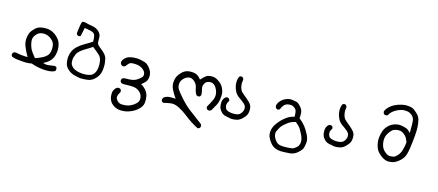

<svg xmlns="http://www.w3.org/2000/svg" viewBox="-52 -967 4104 1797"><g transform="rotate(15 2000.0 -68.0)"><path d="M341 118Q311 115 282 108.5Q253 102 226 92Q207 96 186.5 97Q166 98 140.5 96Q115 94 86 91Q57 88 31 77Q23 67 24 53L31 39Q44 29 62 32Q87 38 116 41Q145 44 173 44Q149 4 131.5 -38Q114 -80 116.5 -116.5Q119 -153 128.5 -175Q138 -197 163 -222.5Q188 -248 217 -255Q246 -262 278 -260Q310 -258 336 -245.5Q362 -233 384.5 -210.5Q407 -188 415 -168.5Q423 -149 427 -124Q431 -99 427 -70Q423 -41 413.5 -19.5Q404 2 389 17Q374 32 359 41.5Q344 51 327 60Q354 69 380 66.5Q406 64 442 58L456 64Q464 75 462 91L456 104Q434 115 408 118Q372 121 341 118ZM279 22Q299 14 316.5 4.5Q334 -5 350.5 -21.5Q367 -38 372 -66Q377 -94 373 -121.5Q369 -149 348 -170Q327 -191 301 -200.5Q275 -210 248.5 -206.5Q222 -203 204.5 -188.5Q187 -174 176.5 -152.5Q166 -131 171 -99.5Q176 -68 188.5 -40.5Q201 -13 242 36Z M699 108Q667 103 635.5 94Q604 85 577 61Q550 37 543.5 8.5Q537 -20 538.5 -49.5Q540 -79 552.5 -109Q565 -139 593.5 -165Q622 -191 657.5 -211Q693 -231 728 -254Q728 -317 713.5 -330Q699 -343 672.5 -348.5Q646 -354 619 -358L602 -276Q594 -268 580 -270L568 -276Q561 -284 561 -295Q571 -380 577 -398Q583 -416 613 -408Q643 -400 682.5 -393.5Q722 -387 747.5 -363Q773 -339 773.5 -309Q774 -279 774.5 -260.5Q775 -242 797.5 -224Q820 -206 841 -187.5Q862 -169 872 -149Q882 -129 886 -90Q890 -51 882.5 -9.5Q875 32 843.5 65Q812 98 775 103.5Q738 109 699 108ZM799 46Q812 38 824 17.5Q836 -3 839 -35Q842 -67 836 -99Q830 -131 807.5 -152Q785 -173 741 -207Q714 -188 685 -171.5Q656 -155 633 -136.5Q610 -118 601.5 -99Q593 -80 588.5 -64.5Q584 -49 585 -23.5Q586 2 600.5 19Q615 36 634 44.5Q653 53 678.5 57.5Q704 62 726.5 61.5Q749 61 766.5 57.5Q784 54 799 46Z M1121 298Q1103 294 1086.5 286.5Q1070 279 1053 262.5Q1036 246 1027.5 219.5Q1019 193 1021.5 164Q1024 135 1047 111Q1060 100 1077 102L1091 108Q1099 118 1098 135Q1077 169 1077 187.5Q1077 206 1094.5 223.5Q1112 241 1132 243Q1152 245 1177 242.5Q1202 240 1228 227Q1254 214 1275 192.5Q1296 171 1292 138.5Q1288 106 1264 84.5Q1240 63 1211 58Q1182 53 1099 56Q1088 55 1079 47Q1070 37 1072 22L1079 9Q1094 -1 1114 0Q1139 1 1167 -2.5Q1195 -6 1216 -19Q1237 -32 1254 -48Q1271 -64 1267 -87Q1263 -110 1240 -128Q1217 -146 1189.5 -151Q1162 -156 1136.5 -154Q1111 -152 1099.5 -137Q1088 -122 1079 -112Q1069 -103 1055 -104L1040 -112Q1029 -124 1030 -142Q1036 -162 1052 -177.5Q1068 -193 1089 -200Q1110 -207 1139 -209Q1168 -211 1192 -207Q1216 -203 1242.5 -194.5Q1269 -186 1290.5 -159.5Q1312 -133 1318.5 -107.5Q1325 -82 1319.5 -57Q1314 -32 1300 -17.5Q1286 -3 1264 14Q1287 24 1310.5 49.5Q1334 75 1341 107Q1348 139 1344 172.5Q1340 206 1312.5 233.5Q1285 261 1250.5 277.5Q1216 294 1182.5 298.5Q1149 303 1121 298Z M1881 275Q1845 257 1811.5 235Q1778 213 1741.5 184Q1705 155 1660 132Q1615 109 1575.5 115.5Q1536 122 1512 129L1497 122Q1489 112 1490 98L1499 81Q1520 65 1546.5 62Q1573 59 1612 62Q1587 26 1568.5 -10Q1550 -46 1552 -81Q1554 -116 1565.5 -139Q1577 -162 1599.5 -184.5Q1622 -207 1648 -214.5Q1674 -222 1714 -217.5Q1754 -213 1786 -170Q1828 -217 1849.5 -223Q1871 -229 1893 -228Q1915 -227 1931.5 -218.5Q1948 -210 1969 -193.5Q1990 -177 2003.5 -149.5Q2017 -122 2019 -101Q2021 -80 2017 -45.5Q2013 -11 1996.5 20Q1980 51 1963 79Q1951 89 1936 88L1922 81Q1913 71 1915 56Q1936 20 1953.5 -16.5Q1971 -53 1963.5 -88.5Q1956 -124 1935 -149Q1914 -174 1884.5 -172Q1855 -170 1843 -156Q1831 -142 1826 -124Q1821 -106 1828 -84Q1835 -62 1836 -35L1829 -21Q1819 -12 1805 -15L1791 -21Q1774 -51 1768 -86Q1762 -121 1734.5 -144.5Q1707 -168 1679.5 -162Q1652 -156 1630 -132Q1608 -108 1607 -78.5Q1606 -49 1622 -25.5Q1638 -2 1681 46.5Q1724 95 1771 131.5Q1818 168 1901 229Q1909 239 1908 254L1901 268Q1892 274 1881 275Z M2162 109Q2135 103 2108 98Q2081 93 2061.5 71Q2042 49 2037 28Q2032 7 2034 -19.5Q2036 -46 2056 -67Q2067 -77 2081 -75L2094 -69Q2102 -59 2101 -46Q2085 -24 2084.5 -4.5Q2084 15 2093 29.5Q2102 44 2124 50.5Q2146 57 2171 57Q2196 57 2212.5 52Q2229 47 2239.5 34Q2250 21 2256 5.5Q2262 -10 2258.5 -28.5Q2255 -47 2235 -64Q2215 -81 2186.5 -100.5Q2158 -120 2144 -146.5Q2130 -173 2125 -198.5Q2120 -224 2122 -248Q2124 -272 2133 -290Q2143 -300 2157 -299L2170 -291Q2179 -280 2176 -265Q2171 -242 2174.5 -218.5Q2178 -195 2186.5 -177Q2195 -159 2224 -136.5Q2253 -114 2278 -89.5Q2303 -65 2307 -43.5Q2311 -22 2309 -2Q2307 18 2299.5 33.5Q2292 49 2268 73Q2244 97 2217.5 103.5Q2191 110 2162 109Z M2691 282Q2662 281 2636.5 271Q2611 261 2590.5 238Q2570 215 2557 187Q2544 159 2547.5 126Q2551 93 2568.5 64Q2586 35 2611.5 8.5Q2637 -18 2667 -37.5Q2697 -57 2731 -63Q2732 -120 2718 -135Q2704 -150 2687.5 -157Q2671 -164 2644 -159.5Q2617 -155 2601.5 -134.5Q2586 -114 2580 -95Q2570 -87 2557 -88L2544 -95Q2535 -106 2536 -121Q2541 -146 2562 -168.5Q2583 -191 2612.5 -202.5Q2642 -214 2667.5 -211Q2693 -208 2711 -203.5Q2729 -199 2753 -172.5Q2777 -146 2780 -120Q2783 -94 2780 -62Q2816 -33 2838.5 -5Q2861 23 2883 66.5Q2905 110 2900.5 145.5Q2896 181 2889.5 199Q2883 217 2850.5 246Q2818 275 2776.5 278.5Q2735 282 2691 282ZM2801 223Q2833 201 2840 187.5Q2847 174 2849.5 157Q2852 140 2846.5 118Q2841 96 2828.5 73Q2816 50 2805.5 31.5Q2795 13 2756 -19Q2729 -13 2710 -4.5Q2691 4 2661.5 29Q2632 54 2621 73.5Q2610 93 2602.5 109.5Q2595 126 2597.5 143.5Q2600 161 2608.5 177Q2617 193 2632.5 210Q2648 227 2675.5 230.5Q2703 234 2726 233Q2749 232 2766.5 230.5Q2784 229 2801 223Z M3162 109Q3135 103 3108 98Q3081 93 3061.5 71Q3042 49 3037 28Q3032 7 3034 -19.5Q3036 -46 3056 -67Q3067 -77 3081 -75L3094 -69Q3102 -59 3101 -46Q3085 -24 3084.5 -4.5Q3084 15 3093 29.5Q3102 44 3124 50.5Q3146 57 3171 57Q3196 57 3212.5 52Q3229 47 3239.5 34Q3250 21 3256 5.5Q3262 -10 3258.5 -28.5Q3255 -47 3235 -64Q3215 -81 3186.5 -100.5Q3158 -120 3144 -146.5Q3130 -173 3125 -198.5Q3120 -224 3122 -248Q3124 -272 3133 -290Q3143 -300 3157 -299L3170 -291Q3179 -280 3176 -265Q3171 -242 3174.5 -218.5Q3178 -195 3186.5 -177Q3195 -159 3224 -136.5Q3253 -114 3278 -89.5Q3303 -65 3307 -43.5Q3311 -22 3309 -2Q3307 18 3299.5 33.5Q3292 49 3268 73Q3244 97 3217.5 103.5Q3191 110 3162 109Z M3678 114Q3655 110 3635 99Q3615 88 3589.5 64Q3564 40 3552.5 -2Q3541 -44 3545 -81Q3549 -118 3560 -147Q3571 -176 3595 -200.5Q3619 -225 3652.5 -236Q3686 -247 3714.5 -243Q3743 -239 3766 -231Q3788 -223 3812 -195Q3814 -299 3808 -323.5Q3802 -348 3785 -362.5Q3768 -377 3751.5 -382.5Q3735 -388 3708 -387.5Q3681 -387 3650.5 -373.5Q3620 -360 3599.5 -342Q3579 -324 3571 -304Q3560 -296 3546 -298L3533 -304Q3526 -315 3525 -326Q3531 -351 3561.5 -379Q3592 -407 3640 -423Q3688 -439 3724 -437Q3760 -435 3776 -428Q3792 -421 3820.5 -394.5Q3849 -368 3857 -338.5Q3865 -309 3867.5 -272.5Q3870 -236 3865.5 -183.5Q3861 -131 3852.5 -69Q3844 -7 3830 23Q3816 53 3785 78Q3754 103 3729 109Q3704 115 3678 114ZM3722 58Q3739 53 3759 31.5Q3779 10 3790.5 -27.5Q3802 -65 3805 -105Q3797 -120 3791 -135Q3785 -150 3771 -163.5Q3757 -177 3740 -186Q3723 -195 3701.5 -193.5Q3680 -192 3663 -186Q3646 -180 3627 -156Q3608 -132 3600 -109.5Q3592 -87 3593.5 -60.5Q3595 -34 3603 -11Q3611 12 3626 27Q3641 42 3659.5 54Q3678 66 3722 58Z"/></g></svg>

Font: NaniFont Regular
Style: Regular
Weight: 400
Designer: Nanigashitei
Version: Version 1.036